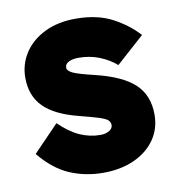

<svg xmlns="http://www.w3.org/2000/svg" viewBox="-65 -565 587 640"><g transform="rotate(-10 228.5 -245.0)"><path d="M235 16Q174 16 121.5 -6.5Q69 -29 23 -85L109 -174Q144 -140 177.5 -125Q211 -110 247 -110Q265 -110 277 -117.5Q289 -125 289 -136Q289 -146 281.5 -153Q274 -160 251.5 -167Q229 -174 186 -185Q107 -205 70 -242.5Q33 -280 33 -341Q33 -386 57 -423.5Q81 -461 126 -483.5Q171 -506 232 -506Q305 -506 356 -479Q407 -452 441 -414L346 -329Q322 -350 289.5 -363Q257 -376 219 -376Q199 -376 186 -369.5Q173 -363 173 -351Q173 -340 190.5 -331.5Q208 -323 263 -310Q354 -288 395 -249.5Q436 -211 436 -146Q436 -98 410.5 -61.5Q385 -25 339.5 -4.5Q294 16 235 16Z"/></g></svg>

Font: Gabarito ExtraBold
Style: Regular
Weight: 800
Designer: Leandro Assis / Alvaro Franca / Felipe Casaprima
Foundry: Naipe Foundry
Version: Version 1.000